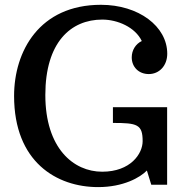

<svg xmlns="http://www.w3.org/2000/svg" viewBox="-20 -762 795 792"><path d="M38.1 -366.2C38.1 -94.2 213.4 9.8 384.8 9.8C488.8 9.8 558.1 -29.8 585.9 -58.6L604 0H669.4V-319.8H445.8V-254.9C545.9 -254.9 568.4 -249 568.4 -179.7C568.4 -127.9 518.6 -53.7 401.4 -53.7C282.7 -53.7 167 -150.9 167 -370.1C167 -587.4 272 -681.2 401.9 -681.2C464.8 -681.2 537.6 -649.9 564.9 -592.8C540 -581.1 523.4 -555.2 523.4 -525.4C523.4 -485.8 552.2 -456.5 593.8 -456.5C636.7 -456.5 669.9 -490.7 669.9 -540.5C669.9 -653.3 551.8 -742.2 396.5 -742.2C142.6 -742.2 38.1 -550.8 38.1 -366.2Z"/></svg>

Font: Arbutus Slab
Style: Regular
Weight: 400
Designer: Karolina Lach
Foundry: Karolina Lach
Version: Version 1.001